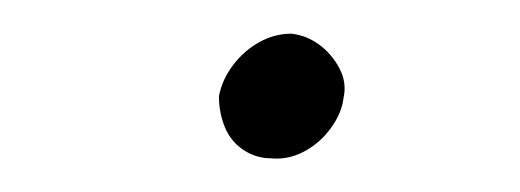

<svg xmlns="http://www.w3.org/2000/svg" viewBox="-20 -290 309 114"><path d="M110 -233Q110 -223 113.5 -214.5Q117 -206 124.5 -201Q132 -196 141 -196Q151 -195 160.5 -200Q170 -205 176.5 -214Q183 -223 184 -232Q186 -241 181.5 -249.5Q177 -258 169.5 -263.5Q162 -269 153 -270Q143 -270 134 -265Q125 -260 118.5 -251.5Q112 -243 110 -233Z"/></svg>

Font: Jost Light
Style: Italic
Weight: 300
Italic angle: -5°
Version: Version 3.710